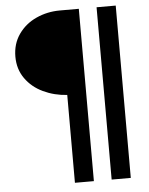

<svg xmlns="http://www.w3.org/2000/svg" viewBox="-58 -811 754 969"><g transform="rotate(-5 318.5 -326.5)"><path d="M282 -335Q217 -339 161 -365.5Q105 -392 71.5 -439.5Q38 -487 38 -550Q38 -615 72 -663.5Q106 -712 162 -737.5Q218 -763 282 -763H378V110H282ZM565 110H468V-763H565Z"/></g></svg>

Font: Open Sauce Sans SemiBold
Style: Regular
Weight: 600
Designer: Alfredo Marco Pradil
Foundry: Creative Sauce Fz LLC
Version: Version 1.477